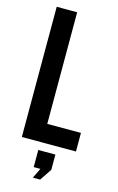

<svg xmlns="http://www.w3.org/2000/svg" viewBox="-134 -754 611 997"><g transform="rotate(15 172.0 -255.5)"><path d="M41 -700H151V-100H332V0H41ZM177 135H141V43H233V125L190 189H151Z"/></g></svg>

Font: Booming Bebas 2
Style: Regular
Weight: 400
Designer: Ryoichi Tsunekawa
Foundry: Ryoichi Tsunekawa
Version: Version 2.000